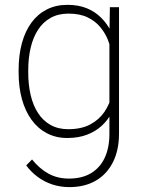

<svg xmlns="http://www.w3.org/2000/svg" viewBox="-20 -558 591 790"><path d="M432.1 -528.3H469.7V-8.3Q469.7 59.6 444.8 109.1Q419.9 158.7 374.3 185.3Q328.6 211.9 265.1 211.9Q229 211.9 196 201.2Q163.1 190.4 135.5 170.2Q107.9 149.9 87.9 122.6L111.8 98.1Q143.1 136.7 179.9 156.7Q216.8 176.8 263.2 176.8Q317.9 176.8 355 154.3Q392.1 131.8 411.1 90.6Q430.2 49.3 430.2 -7.3V-412.1ZM56.6 -259.3V-269.5Q56.6 -331.5 70.3 -381.1Q84 -430.7 109.9 -465.6Q135.7 -500.5 173.1 -519.3Q210.4 -538.1 257.8 -538.1Q302.2 -538.1 336.7 -524.2Q371.1 -510.3 396.7 -484.6Q422.4 -459 438.7 -424.6Q455.1 -390.1 463.4 -348.6V-166.5Q457 -129.9 441.4 -97.9Q425.8 -65.9 399.9 -41.7Q374 -17.6 338.4 -3.9Q302.7 9.8 256.8 9.8Q210 9.8 172.9 -9.8Q135.7 -29.3 109.9 -64.9Q84 -100.6 70.3 -149.9Q56.6 -199.2 56.6 -259.3ZM96.2 -269.5V-259.3Q96.2 -209 106.2 -166.5Q116.2 -124 136.5 -92.8Q156.7 -61.5 188 -43.9Q219.2 -26.4 260.7 -26.4Q314.5 -26.4 351.1 -45.9Q387.7 -65.4 409.7 -97.7Q431.6 -129.9 440.4 -168.9V-341.3Q435.1 -366.2 423.8 -394.3Q412.6 -422.4 392.3 -446.8Q372.1 -471.2 340.3 -486.6Q308.6 -502 261.7 -502Q219.7 -502 188.2 -484.4Q156.7 -466.8 136.5 -435.5Q116.2 -404.3 106.2 -361.8Q96.2 -319.3 96.2 -269.5Z"/></svg>

Font: Roboto ExtraLight
Style: Regular
Weight: 250
Designer: Christian Robertson
Foundry: Google
Version: Version 3.009; 2024